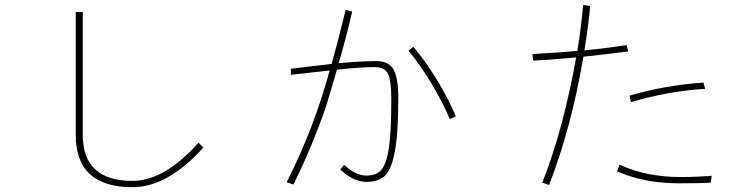

<svg xmlns="http://www.w3.org/2000/svg" viewBox="-20 -737 3040 776"><path d="M286.1 -191.4V-688.5H314.5V-192.4Q314.5 -5.9 515.6 -5.9Q644.5 -5.9 782.2 -160.2L801.8 -140.6Q657.2 19.5 515.6 19.5Q286.1 19.5 286.1 -191.4Z M1138.7 -1Q1248 -215.8 1312.5 -452.1Q1283.2 -449.2 1155.3 -434.6V-459Q1249 -470.7 1320.3 -478.5Q1350.6 -585.9 1377 -697.3L1403.3 -690.4Q1377 -575.2 1348.6 -481.4Q1427.7 -489.3 1500 -490.2Q1550.8 -490.2 1570.3 -456.5Q1589.8 -422.9 1589.8 -341.8Q1589.8 -200.2 1576.2 -126.5Q1562.5 -52.7 1536.6 -27.3Q1510.7 -2 1460.9 -2Q1408.2 -2 1355.5 -51.8L1371.1 -71.3Q1416 -27.3 1461.9 -27.3Q1502 -27.3 1522.5 -52.2Q1543 -77.1 1552.2 -142.1Q1561.5 -207 1561.5 -334Q1561.5 -409.2 1548.8 -437.5Q1536.1 -465.8 1494.1 -465.8Q1434.6 -465.8 1341.8 -455.1Q1317.4 -371.1 1301.8 -320.3Q1286.1 -269.5 1249.5 -177.7Q1212.9 -85.9 1166 8.8ZM1630.9 -532.2 1650.4 -547.9Q1700.2 -490.2 1747.6 -411.6Q1794.9 -333 1822.3 -266.6L1797.9 -255.9Q1769.5 -323.2 1724.6 -398.4Q1679.7 -473.6 1630.9 -532.2Z M2131.8 -518.6Q2254.9 -525.4 2313.5 -531.2Q2329.1 -627 2336.9 -716.8L2365.2 -712.9Q2359.4 -639.6 2341.8 -533.2Q2430.7 -542 2512.7 -554.7L2518.6 -529.3Q2473.6 -522.5 2337.9 -507.8Q2290 -223.6 2199.2 10.7L2171.9 1Q2256.8 -213.9 2308.6 -504.9Q2194.3 -494.1 2134.8 -492.2ZM2524.4 -350.6Q2668.9 -392.6 2823.2 -403.3L2830.1 -377.9Q2681.6 -369.1 2530.3 -324.2ZM2473.6 -44.9 2484.4 -71.3Q2593.8 -21.5 2728.5 -21.5Q2793 -21.5 2856.4 -26.4L2852.5 1Q2815.4 3.9 2725.6 3.9Q2582 3.9 2473.6 -44.9Z"/></svg>

Font: Gothic A1 Thin
Style: Regular
Weight: 250
Designer: HanYang I&C Co.,Ltd.
Foundry: HanYang I&C Co.,Ltd.
Version: Version 2.50